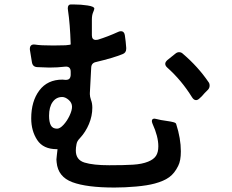

<svg xmlns="http://www.w3.org/2000/svg" viewBox="-20 -805 1040 861"><path d="M661 -262Q661 -273 673 -273Q675 -273 683 -271Q696 -267 732 -262Q747 -260 758 -257Q769 -254 770 -249Q791 -184 791 -126Q791 -84 779 -61Q763 -28 739 -10.5Q715 7 674 18Q641 27 590.5 31.5Q540 36 493 36Q369 36 304.5 12Q240 -12 234 -77L233 -90Q233 -96 235 -110Q238 -136 238 -136H235Q174 -136 147 -177Q120 -218 120 -274Q120 -351 156.5 -399.5Q193 -448 260 -448Q267 -448 271 -447Q284 -446 290 -451Q296 -456 297 -468V-483Q297 -509 271 -506Q238 -502 201 -502L147 -504Q126 -505 123 -527Q118 -556 114 -582Q113 -595 119 -601Q125 -607 138 -605Q161 -601 219 -601Q256 -601 274 -602Q297 -604 297 -606V-607Q294 -699 285 -758L284 -767Q284 -784 296 -785H311Q343 -785 372.5 -780.5Q402 -776 403 -767Q403 -762 397.5 -749.5Q392 -737 392 -717V-647Q392 -626 410 -626Q416 -626 419 -627Q464 -641 510 -662Q516 -665 522 -665Q530 -665 534.5 -660Q539 -655 540 -646Q544 -620 546 -591V-586Q546 -568 529 -562Q487 -545 411 -527Q390 -523 389 -502L383 -388V-382Q383 -372 388 -357Q394 -342 394 -322Q394 -285 379 -249Q364 -213 338 -185Q325 -172 323 -158Q320 -143 320 -130Q320 -88 359 -76Q398 -64 470 -64Q536 -64 576.5 -66.5Q617 -69 644 -80Q669 -90 679.5 -106Q690 -122 690 -149Q690 -193 664 -250Q661 -258 661 -262ZM783 -571Q793 -571 800 -564Q868 -506 915 -437Q920 -431 920 -421Q920 -411 913 -403L898 -388Q884 -371 875 -364Q867 -356 859 -356Q849 -356 841 -369Q794 -445 730 -502Q721 -510 721 -519Q721 -527 731 -536L766 -564Q774 -571 783 -571ZM236 -228Q249 -228 265 -245.5Q281 -263 292 -286.5Q303 -310 303 -326Q303 -344 288 -357Q273 -370 259 -370Q232 -370 216 -347.5Q200 -325 200 -286Q200 -258 208 -243Q216 -228 236 -228Z"/></svg>

Font: Shippori Gothic B2 Bold
Style: Regular
Weight: 700
Designer: FONTDASU
Foundry: FONTDASU / Google Inc. / but / Adobe
Version: Version 1.130